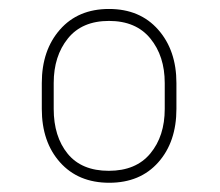

<svg xmlns="http://www.w3.org/2000/svg" viewBox="-20 -741 486 424"><path d="M98.6 -500.5Q98.6 -439.5 129.4 -401.6Q160.2 -363.8 220.2 -363.8Q280.3 -363.8 312 -402.1Q343.8 -440.4 343.8 -500.5V-557.6Q343.8 -617.2 312 -656Q280.3 -694.8 220.7 -694.8Q161.1 -694.8 129.9 -656Q98.6 -617.2 98.6 -557.6ZM72.3 -557.6Q72.3 -629.9 112.3 -675.5Q152.3 -721.2 220.7 -721.2Q289.1 -721.2 329.3 -675.5Q369.6 -629.9 369.6 -557.6V-500.5Q369.6 -427.7 329.6 -382.6Q289.6 -337.4 221.2 -337.4Q152.8 -337.4 112.5 -382.6Q72.3 -427.7 72.3 -500.5Z"/></svg>

Font: Roboto-Thin
Style: Regular
Weight: 250
Designer: Google
Version: Version 1.100141; 2013; ttfautohint (v0.94.14-c901) -l 8 -r 